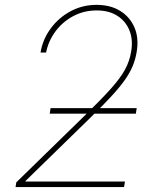

<svg xmlns="http://www.w3.org/2000/svg" viewBox="-20 -757 652 777"><path d="M43 0 45.9 -19 326.2 -292.5Q391.6 -356.4 429.9 -399.4Q468.3 -442.4 486.6 -476.8Q504.9 -511.2 510.7 -547.9Q519 -596.2 503.9 -633.8Q488.8 -671.4 454.8 -693.1Q420.9 -714.8 371.1 -714.8Q319.8 -714.8 276.6 -691.9Q233.4 -668.9 204.6 -630.1Q175.8 -591.3 166.5 -544.4H144Q152.8 -597.7 185.1 -641.6Q217.3 -685.5 265.4 -711.4Q313.5 -737.3 371.1 -737.3Q427.2 -737.3 466.8 -712.6Q506.3 -688 524.4 -645.3Q542.5 -602.5 533.2 -547.4Q528.3 -517.1 517.1 -490Q505.9 -462.9 485.1 -433.3Q464.4 -403.8 429.9 -366.5Q395.5 -329.1 343.3 -278.3L83.5 -24.9L83 -22.5H485.8L481.9 0ZM181.2 -296.9 184.6 -319.3H533.2L529.8 -296.9Z"/></svg>

Font: Inter 16pt Thin
Style: Italic
Weight: 250
Italic angle: -9.3988°
Version: Version 4.001;git-66647c0bb